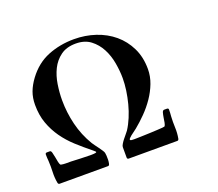

<svg xmlns="http://www.w3.org/2000/svg" viewBox="-123 -928 1246 1095"><g transform="rotate(-20 500.0 -380.5)"><path d="M106 -107Q121 -104 136 -104Q151 -104 167 -104Q196 -103 223.5 -101.5Q251 -100 280 -100Q282 -100 289 -100Q296 -100 303 -100.5Q310 -101 315.5 -102Q321 -103 321 -106Q321 -108 315 -113Q309 -118 307 -120Q262 -156 221.5 -193Q181 -230 151 -272.5Q121 -315 103 -365Q85 -415 85 -477Q85 -520 98 -555Q111 -590 137 -625Q189 -695 262.5 -724.5Q336 -754 421 -754Q489 -754 550.5 -733.5Q612 -713 658.5 -674Q705 -635 732.5 -578.5Q760 -522 760 -450Q760 -406 744 -364Q728 -322 702 -284Q676 -246 643.5 -213Q611 -180 579 -154Q567 -144 554.5 -135.5Q542 -127 531 -116Q529 -114 527 -111.5Q525 -109 525 -107Q525 -101 537 -100.5Q549 -100 553 -100Q558 -100 573 -100.5Q588 -101 608 -101.5Q628 -102 650 -103Q672 -104 691 -105Q710 -106 722.5 -107Q735 -108 736 -109Q742 -115 744.5 -129.5Q747 -144 749.5 -160Q752 -176 755.5 -188Q759 -200 768 -200Q773 -200 783.5 -200Q794 -200 794 -191Q794 -181 793.5 -171Q793 -161 792 -151Q790 -118 791.5 -83.5Q793 -49 787 -17Q785 -7 777 -7H483Q473 -7 473 -17V-80Q473 -87 479.5 -98Q486 -109 495 -120.5Q504 -132 513 -142.5Q522 -153 527 -160Q546 -189 561 -225Q576 -261 586 -299.5Q596 -338 601.5 -376.5Q607 -415 607 -450Q607 -493 598.5 -542Q590 -591 568.5 -632Q547 -673 511.5 -700Q476 -727 422 -727Q366 -727 330 -700.5Q294 -674 274 -633.5Q254 -593 246.5 -544Q239 -495 239 -450Q239 -375 257 -301.5Q275 -228 314 -163Q318 -156 326.5 -145Q335 -134 343.5 -122Q352 -110 359 -99.5Q366 -89 367 -83Q368 -79 369 -66.5Q370 -54 369.5 -41Q369 -28 366.5 -17.5Q364 -7 357 -7H63Q55 -7 53 -17Q47 -49 48.5 -83.5Q50 -118 48 -151Q47 -161 46.5 -170.5Q46 -180 46 -190Q46 -200 56 -200H74Q81 -200 84.5 -187.5Q88 -175 91 -158.5Q94 -142 97 -127Q100 -112 106 -107Z"/></g></svg>

Font: SoukouMincho
Style: Regular
Weight: 400
Designer: Dr. Ken Lunde (project architect, glyph set definition & overall production); Masataka HATTORI  (production & ideograph 
Foundry: Adobe Systems Incorporated
Version: Version 1.00